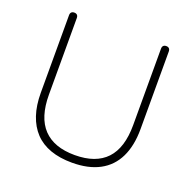

<svg xmlns="http://www.w3.org/2000/svg" viewBox="-127 -838 974 973"><g transform="rotate(20 360.0 -351.5)"><path d="M360 8Q294 8 243.5 -10Q193 -28 159.5 -63.5Q126 -99 108.5 -151Q91 -203 91 -271V-689Q91 -700 96.5 -705.5Q102 -711 112 -711Q122 -711 127.5 -705.5Q133 -700 133 -689V-277Q133 -154 190.5 -93.5Q248 -33 360 -33Q473 -33 530 -93.5Q587 -154 587 -277V-689Q587 -700 592.5 -705.5Q598 -711 608 -711Q618 -711 623.5 -705.5Q629 -700 629 -689V-271Q629 -181 598.5 -118.5Q568 -56 508 -24Q448 8 360 8Z"/></g></svg>

Font: Nunito ExtraLight
Style: Regular
Weight: 200
Designer: Vernon Adams
Foundry: Vernon Adams
Version: Version 3.602;April 4, 2023;FontCreator 14.0.0.2856 64-bit